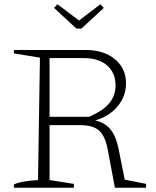

<svg xmlns="http://www.w3.org/2000/svg" viewBox="-20 -879 732 899"><path d="M564 -38 664 -18V0H518L484 -181Q472 -243 443.5 -268Q415 -293 356 -293H212V-36L326 -18V0H45V-15Q76 -31 158 -36L167 -609L45 -629V-645H380Q466 -645 518 -602Q570 -559 570 -489Q570 -428 530.5 -381Q491 -334 426 -315Q471 -305 497 -273.5Q523 -242 535 -183ZM373 -607H212V-332H397Q462 -360 491.5 -395.5Q521 -431 521 -479Q521 -538 481.5 -572.5Q442 -607 373 -607ZM338 -745 233 -842 249 -859 350 -783 450 -859 466 -842 361 -745Z"/></svg>

Font: Piazzolla ExtraLight
Style: Regular
Weight: 200
Designer: Juan Pablo del Peral
Foundry: Huerta Tipografica
Version: Version 1.330